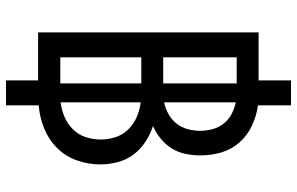

<svg xmlns="http://www.w3.org/2000/svg" viewBox="-195 -688 990 640"><g transform="rotate(90 300.0 -368.0)"><path d="M248 107V0H88V-735H248V-843H331V-733Q331 -733 331 -733Q331 -733 331 -733Q366 -728 398.5 -713Q431 -698 454.5 -671.5Q478 -645 488 -611Q498 -577 498 -541Q498 -517 493 -492Q488 -467 475 -446Q462 -425 442.5 -409Q423 -393 400 -383Q428 -374 453 -357.5Q478 -341 495.5 -317.5Q513 -294 520.5 -265Q528 -236 528 -207Q528 -167 514.5 -129Q501 -91 473 -63Q445 -35 407.5 -20Q370 -5 331 -2V107ZM258 -417V-662H171V-417ZM321 -420Q341 -424 360 -434.5Q379 -445 392 -461.5Q405 -478 410.5 -498.5Q416 -519 416 -540Q416 -561 410.5 -581.5Q405 -602 392 -618.5Q379 -635 360 -645Q341 -655 321 -659ZM171 -74H258V-344H171ZM321 -75Q346 -78 369.5 -88Q393 -98 411 -116Q429 -134 437 -158.5Q445 -183 445 -209Q445 -234 437 -258.5Q429 -283 411 -301Q393 -319 369.5 -329Q346 -339 321 -342Z"/></g></svg>

Font: Iosevka Meiseki Sans
Style: Regular
Weight: 400
Monospace: yes
Designer: Belleve Invis
Foundry: Belleve Invis
Version: Version 11.2.6; ttfautohint (v1.8.4)